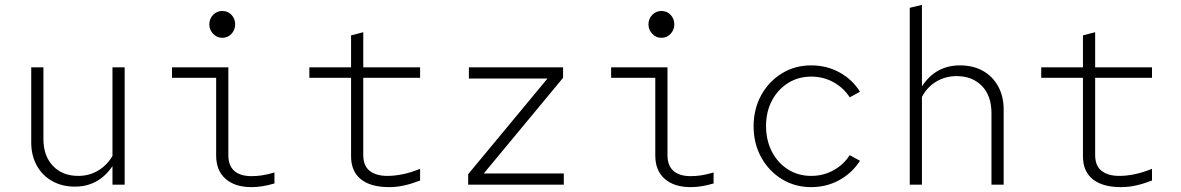

<svg xmlns="http://www.w3.org/2000/svg" viewBox="-20 -757 4840 787"><path d="M287 8Q234 8 193.5 -15Q153 -38 130.5 -79Q108 -120 108 -173V-481H158V-187Q158 -118 197 -77Q236 -36 301 -36Q346 -36 382.5 -58Q419 -80 441 -118V-481H491V0H441V-76Q384 8 287 8Z M891 -602Q869 -602 853.5 -618.5Q838 -635 838 -657Q838 -680 853.5 -696Q869 -712 891 -712Q914 -712 929 -696Q944 -680 944 -657Q944 -635 929 -618.5Q914 -602 891 -602ZM1011 10Q943 10 904.5 -24Q866 -58 866 -119V-438H685V-481H916V-121Q916 -78 940.5 -56.5Q965 -35 1011 -35Q1031 -35 1052.5 -38Q1074 -41 1105 -50V-5Q1077 3 1055 6.5Q1033 10 1011 10Z M1575 10Q1499 10 1459 -22.5Q1419 -55 1419 -116V-438H1248V-481H1419V-612L1469 -625V-481H1702V-438H1469V-122Q1469 -77 1495.5 -56.5Q1522 -36 1568 -36Q1598 -36 1631.5 -43Q1665 -50 1702 -65V-17Q1668 -4 1637.5 3Q1607 10 1575 10Z M1899 0V-43L2224 -435H1902V-481H2288V-438L1963 -46H2291V0Z M2691 -602Q2669 -602 2653.5 -618.5Q2638 -635 2638 -657Q2638 -680 2653.5 -696Q2669 -712 2691 -712Q2714 -712 2729 -696Q2744 -680 2744 -657Q2744 -635 2729 -618.5Q2714 -602 2691 -602ZM2811 10Q2743 10 2704.5 -24Q2666 -58 2666 -119V-438H2485V-481H2716V-121Q2716 -78 2740.5 -56.5Q2765 -35 2811 -35Q2831 -35 2852.5 -38Q2874 -41 2905 -50V-5Q2877 3 2855 6.5Q2833 10 2811 10Z M3305 10Q3238 10 3184.5 -23Q3131 -56 3100 -112.5Q3069 -169 3069 -239Q3069 -310 3100 -366.5Q3131 -423 3184.5 -456Q3238 -489 3305 -489Q3369 -489 3421.5 -460Q3474 -431 3505 -381L3463 -358Q3438 -397 3396.5 -420Q3355 -443 3305 -443Q3252 -443 3210 -416.5Q3168 -390 3144 -344.5Q3120 -299 3120 -240Q3120 -182 3144 -135.5Q3168 -89 3210 -62.5Q3252 -36 3305 -36Q3355 -36 3396.5 -59Q3438 -82 3463 -121L3505 -98Q3474 -49 3421.5 -19.5Q3369 10 3305 10Z M3709 0V-725L3759 -737V-403Q3815 -489 3915 -489Q3969 -489 4009 -466.5Q4049 -444 4071.5 -403Q4094 -362 4094 -308V0H4044V-293Q4044 -364 4005 -404.5Q3966 -445 3901 -445Q3855 -445 3817.5 -422.5Q3780 -400 3759 -360V0Z M4575 10Q4499 10 4459 -22.5Q4419 -55 4419 -116V-438H4248V-481H4419V-612L4469 -625V-481H4702V-438H4469V-122Q4469 -77 4495.5 -56.5Q4522 -36 4568 -36Q4598 -36 4631.5 -43Q4665 -50 4702 -65V-17Q4668 -4 4637.5 3Q4607 10 4575 10Z"/></svg>

Font: Red Hat Mono
Style: Regular
Weight: 300
Monospace: yes
Designer: Pentagram, MCKL
Foundry: Pentagram, MCKL
Version: Version 1.023